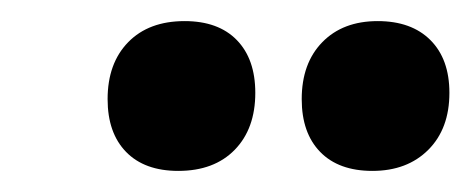

<svg xmlns="http://www.w3.org/2000/svg" viewBox="-20 -713 446 182"><path d="M155 -693Q187 -693 204.5 -675Q222 -657 222 -625Q222 -591 202.5 -571Q183 -551 149 -551Q117 -551 99.5 -569Q82 -587 82 -619Q82 -653 101.5 -673Q121 -693 155 -693ZM338 -693Q370 -693 388 -675Q406 -657 406 -625Q406 -591 386 -571Q366 -551 333 -551Q301 -551 283.5 -569Q266 -587 266 -619Q266 -653 285.5 -673Q305 -693 338 -693Z"/></svg>

Font: Alegreya Sans ExtraBold
Style: Italic
Weight: 800
Italic angle: -7°
Designer: Juan Pablo del Peral
Foundry: Huerta Tipografica
Version: Version 2.007